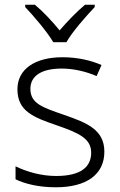

<svg xmlns="http://www.w3.org/2000/svg" viewBox="-20 -785 509 815"><path d="M206 -606H262C286 -649 345 -716 382 -755V-765H341C305 -735 265 -693 233 -656C203 -693 164 -735 128 -765H87V-755C124 -716 181 -649 206 -606ZM423 -141C423 -235 348 -264 253 -297C161 -329 109 -345 109 -408C109 -464 158 -494 242 -494C295 -494 349 -480 390 -462L411 -509C365 -529 309 -542 245 -542C129 -542 54 -492 54 -406C54 -313 122 -287 221 -253C317 -220 367 -196 367 -137C367 -76 323 -38 218 -38C155 -38 93 -56 46 -79V-24C85 -5 143 10 217 10C348 10 423 -45 423 -141Z"/></svg>

Font: Noto Sans Bengali Light
Style: Regular
Weight: 300
Designer: Jelle Bosma - Monotype Design Team
Foundry: Monotype Imaging Inc.
Version: Version 2.003